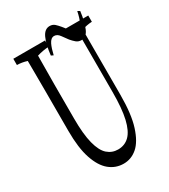

<svg xmlns="http://www.w3.org/2000/svg" viewBox="-212 -974 951 1080"><g transform="rotate(-30 264.0 -434.5)"><path d="M507.8 -815.9Q507.8 -800.8 507.8 -775.4Q474.6 -773.9 441.4 -762.7Q441.4 -553.7 441.4 -340.3Q441.4 -213.4 417 -137.5Q392.6 -61.5 353.5 -27.8Q314.5 5.9 265.1 5.9Q213.4 5.9 173.3 -26.9Q133.3 -59.6 109.9 -129.2Q86.4 -198.7 86.4 -309.1Q86.4 -431.2 86.4 -563.5Q85.9 -620.6 85.9 -687.5Q85.9 -723.6 85.4 -764.6Q53.2 -774.9 21 -775.4Q21 -800.3 21 -815.9Q21 -815.9 227.1 -815.9Q227.1 -800.8 227.1 -775.4Q189 -773.4 150.4 -761.7Q148.9 -642.1 148.9 -574.7Q148.9 -469.2 148.9 -354Q148.9 -252 164.6 -191.2Q180.2 -130.4 209.2 -104.7Q238.3 -79.1 277.3 -79.1Q321.3 -79.1 351.1 -108.6Q380.9 -138.2 396 -203.1Q411.1 -268.1 411.1 -375Q411.1 -572.3 411.1 -760.3Q372.1 -772.9 334 -775.4Q334 -800.3 334 -815.9Q334 -815.9 507.8 -815.9ZM411.1 -774.9Q433.1 -774.9 446.8 -803.2Q458.5 -827.6 466.8 -868.7Q466.8 -868.7 481.4 -860.4Q473.1 -793.5 455.6 -753.9Q438.5 -714.8 406.2 -714.8Q386.7 -714.8 373 -726.3Q359.4 -737.8 346.7 -752.9Q332.5 -772 318.8 -791Q303.7 -812.5 283.7 -812.5Q262.2 -812.5 248.5 -784.2Q236.8 -759.8 227.5 -719.2Q227.5 -719.2 212.9 -726.1Q220.2 -793.5 238.3 -833.5Q256.3 -873.5 289.6 -873.5Q308.6 -873.5 321.8 -861.8Q344.2 -841.8 377 -795.9Q392.1 -774.9 411.1 -774.9Z"/></g></svg>

Font: Scarab Serif
Style: Light
Weight: 300
Designer: John Roberts
Foundry: Scarab
Version: 1.0